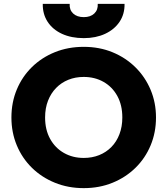

<svg xmlns="http://www.w3.org/2000/svg" viewBox="-20 -957 866 992"><path d="M412.5 15Q332 15 263.8 -12.8Q195.5 -40.5 145 -90Q94.5 -139.5 66.8 -206Q39 -272.5 39 -350Q39 -428 66.8 -494.5Q94.5 -561 145 -610.5Q195.5 -660 263.8 -687.5Q332 -715 412.5 -715Q493.5 -715 561.5 -687Q629.5 -659 680 -609Q730.5 -559 758.2 -492.8Q786 -426.5 786 -350Q786 -272.5 758.2 -206Q730.5 -139.5 680 -90Q629.5 -40.5 561.5 -12.8Q493.5 15 412.5 15ZM412.5 -141Q456 -141 492.2 -155.5Q528.5 -170 555.5 -197.5Q582.5 -225 597.2 -263.8Q612 -302.5 612 -350Q612 -414 586.2 -461Q560.5 -508 515.2 -533.8Q470 -559.5 412.5 -559.5Q369.5 -559.5 333 -544.8Q296.5 -530 269.8 -502.5Q243 -475 228 -436.5Q213 -398 213 -350Q213 -286.5 239 -239.5Q265 -192.5 310.2 -166.8Q355.5 -141 412.5 -141ZM413 -760Q348.5 -760 300.2 -782.2Q252 -804.5 226 -844.5Q200 -884.5 201 -937H340Q338 -906 358 -887.2Q378 -868.5 413 -868.5Q447.5 -868.5 467.2 -887.2Q487 -906 485 -937H623.5Q624.5 -884.5 597.8 -844.5Q571 -804.5 523 -782.2Q475 -760 413 -760Z"/></svg>

Font: Geologica Roman
Style: Bold
Weight: 700
Designer: Sindre Bremnes, Frode Helland
Foundry: Monokrom Skriftforlag AS
Version: Version 1.010;gftools[0.9.28]